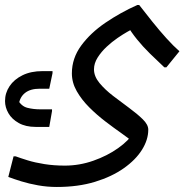

<svg xmlns="http://www.w3.org/2000/svg" viewBox="-53 -480 762 764"><path d="M173 264Q135 264 98.5 257.5Q62 251 31.5 241.5Q1 232 -20 224L1 142H9Q28 149 57 158Q86 167 124 173Q162 179 205 179Q263 179 318.5 159.5Q374 140 417 109.5Q460 79 480 46L477 86Q460 71 430 50Q400 29 366 3Q332 -23 302 -53Q272 -83 252.5 -117Q233 -151 233 -188Q233 -248 270 -298.5Q307 -349 366.5 -389.5Q426 -430 493 -460H501Q525 -429 553 -394Q581 -359 609 -328Q637 -297 661 -276L609 -212H601Q572 -239 543.5 -267Q515 -295 492 -323.5Q469 -352 454 -378L471 -363Q469 -362 453 -353Q437 -344 415 -329Q393 -314 371.5 -294Q350 -274 335.5 -251Q321 -228 321 -204Q321 -176 343 -149.5Q365 -123 397 -98.5Q429 -74 461 -50.5Q493 -27 515 -5.5Q537 16 537 36Q537 76 512 116Q487 156 439.5 189.5Q392 223 325 243.5Q258 264 173 264ZM-33 -78Q-33 -110 -15 -137Q3 -164 36.5 -180.5Q70 -197 116 -197H156V-189L143 -127H105Q68 -127 47 -110.5Q26 -94 22 -65L17 -84Q32 -57 56 -51Q80 -45 105 -45H154V-38L143 25H89Q49 25 21.5 9.5Q-6 -6 -19.5 -29.5Q-33 -53 -33 -78Z"/></svg>

Font: Kufam
Style: Regular
Weight: 400
Designer: Wael Morcos, Artur Schmal
Foundry: Original Type
Version: Version 1.301; ttfautohint (v1.8.3)